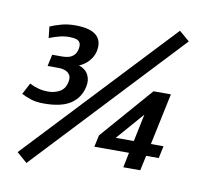

<svg xmlns="http://www.w3.org/2000/svg" viewBox="-86 -819 999 971"><g transform="rotate(10 414.0 -333.5)"><path d="M144.7 -247.7 157.7 -311Q189 -310.7 215.8 -325.5Q242.7 -340.3 250 -375.3Q255.3 -399 247.2 -412.5Q239 -426 222.8 -432.2Q206.7 -438.3 185.7 -438L198 -498Q214.3 -498 229.3 -502Q244.3 -506 256.2 -517.3Q268 -528.7 272.3 -549.7Q276.7 -571.7 270 -582.8Q263.3 -594 249.5 -597.7Q235.7 -601.3 219.3 -601L233.3 -664.7Q311.3 -665 343.5 -636.7Q375.7 -608.3 364.7 -555.3Q358.7 -527.3 338 -503.7Q317.3 -480 288.3 -468.3Q322 -457.3 336.3 -430.5Q350.7 -403.7 343 -369Q330.7 -310 282.8 -278.7Q235 -247.3 144.7 -247.7ZM147.7 -247.7Q108.3 -247.3 79.5 -256.7Q50.7 -266 30.3 -277L61 -334.7Q85.3 -323 108.5 -316.8Q131.7 -310.7 160.7 -311ZM132.3 -438 145.3 -498H201L188.7 -438ZM113 -578 106.7 -636Q132.3 -647.3 164.8 -656.2Q197.3 -665 236.3 -664.7L222.3 -601.7Q193.3 -602 168 -595.8Q142.7 -589.7 113 -578ZM760.7 -729.7 814 -684.3 112 63.7 58.7 17.3ZM682 -405H771.3L715.3 -140H780L766.7 -77H702L685.3 0H598.3L614 -77H436L449 -137.3ZM627.7 -140 657 -280.7 534.7 -140Z"/></g></svg>

Font: Epunda Sans Light
Style: Italic
Weight: 300
Italic angle: -12.0243°
Designer: Simon Atzbach
Foundry: typofactur
Version: Version 2.204